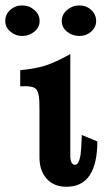

<svg xmlns="http://www.w3.org/2000/svg" viewBox="-65 -676 401 715"><path d="M297.4 -149.4Q297.4 19.5 182.6 19.5Q133.8 19.5 106.9 -12.7Q82.5 -42 82 -87.9V-261.7Q82 -292.5 81.5 -298.8Q80.1 -332 69.8 -343.5Q59.6 -355 30.3 -355Q21.5 -355 10.3 -354.5V-414.6Q65.4 -419.9 102.1 -431.2Q141.6 -443.8 196.8 -474.6V-97.2Q196.8 -62.5 214.4 -62.5Q228.5 -62.5 234.9 -98.6Q237.8 -117.7 239.7 -173.3ZM165 -598.1Q165 -622.1 184.8 -638.9Q204.6 -655.8 230.5 -655.8Q256.3 -655.8 274.7 -638.9Q293 -622.1 293 -598.1Q293 -574.2 274.4 -558.1Q255.9 -542 230.5 -542Q205.1 -542 185.1 -557.6Q165 -573.2 165 -598.1ZM82.5 -598.1Q82.5 -573.7 62.7 -557.9Q43 -542 17.6 -542Q-6.8 -542 -26.1 -558.1Q-45.4 -574.2 -45.4 -598.1Q-45.4 -622.1 -26.9 -638.9Q-8.3 -655.8 17.6 -655.8Q43.5 -655.8 63 -638.9Q82.5 -622.1 82.5 -598.1Z"/></svg>

Font: Accordance
Style: Bold
Weight: 700
Version: Version 1.2 (build January 31, 2020) Miklal Software Solutio